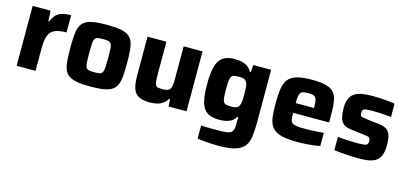

<svg xmlns="http://www.w3.org/2000/svg" viewBox="-63 -946 3338 1579"><g transform="rotate(15 1605.5 -156.0)"><path d="M61.5 0V-510H214.2L218.2 -422.7H227.1Q240.9 -460.4 262.6 -481Q284.3 -501.6 315.3 -509.8Q346.3 -518 386.9 -518V-371.1Q323.9 -371.1 287.8 -355.1Q251.8 -339.1 237.1 -300.4Q222.3 -261.6 222.3 -192.5V0Z M691.1 8Q622.7 8 577.7 0.2Q532.8 -7.6 506.7 -25.6Q480.6 -43.6 468.7 -73.8Q456.7 -104 453.2 -148.8Q449.7 -193.6 449.7 -255.6Q449.7 -317.6 453.2 -362.1Q456.7 -406.6 468.7 -436.8Q480.6 -467 506.7 -485Q532.8 -503 577.7 -510.5Q622.7 -518 691.1 -518Q759.6 -518 804.6 -510.5Q849.5 -503 875.6 -485Q901.7 -467 913.8 -436.8Q926 -406.6 929.5 -362.1Q933 -317.6 933 -255.6Q933 -193.6 929.5 -148.8Q926 -104 913.8 -73.8Q901.7 -43.6 875.6 -25.6Q849.5 -7.6 804.6 0.2Q759.6 8 691.1 8ZM691.1 -113.7Q721.3 -113.7 738 -117.9Q754.7 -122.1 761.8 -136.2Q768.9 -150.3 770.5 -179Q772.1 -207.6 772.1 -255.6Q772.1 -303.9 770.5 -332.1Q768.9 -360.2 761.8 -374.4Q754.7 -388.5 738 -392.4Q721.3 -396.3 691.1 -396.3Q661 -396.3 644.3 -392.4Q627.6 -388.5 620.7 -374.4Q613.8 -360.2 612.2 -332.1Q610.6 -303.9 610.6 -255.6Q610.6 -207.6 612.2 -179Q613.8 -150.3 620.7 -136.2Q627.6 -122.1 644.3 -117.9Q661 -113.7 691.1 -113.7Z M1194.7 8Q1144 8 1113.1 -5Q1082.1 -18 1066.2 -43.2Q1050.2 -68.4 1044.9 -105.4Q1039.5 -142.4 1039.5 -191V-510H1200.3V-240.4Q1200.3 -199.2 1202.5 -175.7Q1204.6 -152.2 1211.6 -141.3Q1218.5 -130.4 1232.8 -127.5Q1247.1 -124.6 1271 -124.6Q1296.9 -124.6 1312.3 -130.1Q1327.7 -135.5 1335 -149Q1342.2 -162.4 1344.6 -185.6Q1347.1 -208.9 1347.1 -244.4V-510H1507.8V0H1355.2L1351.2 -61.5H1342.3Q1328.2 -36.2 1306.1 -20.8Q1284 -5.4 1255.8 1.3Q1227.6 8 1194.7 8Z M1835.1 206Q1802.7 206 1768.4 204.3Q1734.1 202.6 1704.3 199.6Q1674.5 196.7 1654.2 193.3V82Q1675.1 82.6 1698.8 83.2Q1722.6 83.7 1747.1 84Q1771.7 84.3 1793.7 84.3Q1843.2 84.3 1870.8 80.5Q1898.4 76.8 1911.5 65.2Q1924.5 53.7 1927.9 31.1Q1931.2 8.6 1931.2 -29.1V-64.7H1923.5Q1908.2 -39.2 1886.6 -25.5Q1864.9 -11.9 1838.8 -7.1Q1812.7 -2.2 1782.6 -2.2Q1737.1 -2.2 1705 -14.5Q1673 -26.8 1652.6 -55.6Q1632.3 -84.3 1623 -134.1Q1613.7 -183.9 1613.7 -259.3Q1613.7 -335.3 1623.3 -385.4Q1632.8 -435.5 1653 -464.4Q1673.1 -493.3 1704.9 -505.7Q1736.8 -518 1781.9 -518Q1810 -518 1837.5 -512.7Q1865.1 -507.4 1888.4 -492.3Q1911.6 -477.2 1926.6 -448.5H1935.4L1939.4 -510H2092V-58.4Q2092 9 2085.2 58.9Q2078.5 108.8 2053.6 141.3Q2028.7 173.7 1977.2 189.8Q1925.6 206 1835.1 206ZM1853.4 -132.8Q1881.9 -132.8 1897.3 -139.4Q1912.6 -145.9 1919.7 -162.9Q1927.4 -178.9 1929.3 -202.3Q1931.2 -225.7 1931.2 -259Q1931.2 -291.4 1929.5 -315.1Q1927.8 -338.8 1920.2 -353.9Q1913.1 -372.7 1897.5 -379.6Q1881.9 -386.4 1853.4 -386.4Q1826.1 -386.4 1810.3 -382.7Q1794.4 -379 1786.9 -366.8Q1779.5 -354.5 1777.1 -328.9Q1774.6 -303.4 1774.6 -259Q1774.6 -215.3 1777.1 -190Q1779.5 -164.7 1786.9 -152.5Q1794.4 -140.2 1810.3 -136.5Q1826.1 -132.8 1853.4 -132.8Z M2453.6 8Q2382 8 2334.9 -1.2Q2287.9 -10.4 2260.3 -29.9Q2232.7 -49.4 2219.5 -80.2Q2206.3 -110.9 2202.5 -154.2Q2198.7 -197.4 2198.7 -254Q2198.7 -323.3 2205.6 -373.3Q2212.4 -423.3 2235.3 -455.4Q2258.3 -487.4 2306.7 -502.7Q2355.2 -518 2438.4 -518Q2505.2 -518 2547.3 -508.7Q2589.4 -499.3 2613.5 -479.7Q2637.5 -460 2648.3 -429Q2659 -397.9 2661.8 -354.3Q2664.5 -310.6 2664.5 -254V-215H2357.9Q2357.9 -180.6 2361.2 -160.3Q2364.5 -139.9 2377.2 -129.7Q2389.9 -119.5 2417 -116.3Q2444.2 -113.1 2491.6 -113.1Q2511.4 -113.1 2537.1 -114.1Q2562.8 -115.1 2591.3 -117.2Q2619.8 -119.3 2644.5 -121.3V-9.2Q2623.4 -4.3 2591.5 -0.4Q2559.5 3.6 2523.6 5.8Q2487.6 8 2453.6 8ZM2513.5 -282.3V-297.7Q2513.5 -334 2510.3 -355.2Q2507 -376.5 2498.5 -386.8Q2490.1 -397.1 2475.1 -400.2Q2460.2 -403.4 2437.3 -403.4Q2410.8 -403.4 2395.2 -399.7Q2379.7 -396 2371.7 -385.1Q2363.7 -374.2 2360.8 -353.2Q2357.9 -332.3 2357.9 -297.7H2530.7Z M2971 8Q2938.9 8 2901.5 6Q2864.1 4 2828.6 1Q2793.2 -2 2764.9 -6V-118.8Q2781.1 -117.8 2801.4 -116Q2821.8 -114.2 2843.7 -113.2Q2865.5 -112.2 2886.1 -111.4Q2906.6 -110.7 2923.7 -110.7Q2971 -110.7 2991.5 -113.9Q3012 -117.2 3017.4 -126.7Q3022.7 -136.1 3022.7 -152.2Q3022.7 -167.8 3019.6 -175Q3016.4 -182.2 3005.6 -185.3Q2994.7 -188.3 2970.3 -191.3L2851.3 -206.3Q2807.5 -211.9 2785.6 -231.7Q2763.7 -251.5 2756.3 -284.7Q2748.9 -318 2748.9 -363.3Q2748.9 -415.6 2765 -446.5Q2781.1 -477.4 2809.6 -492.9Q2838.1 -508.4 2877.4 -513.2Q2916.7 -518 2962.1 -518Q2994.2 -518 3028.3 -516Q3062.4 -514 3093.1 -510.7Q3123.8 -507.4 3144.3 -502.9V-390.6Q3119.1 -393.2 3091.5 -395Q3064 -396.8 3039.2 -398.1Q3014.5 -399.3 2996.7 -399.3Q2956.7 -399.3 2935.5 -397.2Q2914.3 -395.1 2906.6 -387.1Q2899 -379.2 2899 -361.1Q2899 -346.7 2901.6 -339.3Q2904.2 -331.9 2914 -328.8Q2923.9 -325.7 2945.4 -322.7L3064.5 -308Q3098.8 -304 3123 -292Q3147.1 -280 3159.7 -249.1Q3172.3 -218.2 3172.3 -155.6Q3172.3 -100.3 3157.8 -67.5Q3143.2 -34.7 3116 -18.4Q3088.8 -2.1 3052.2 2.9Q3015.6 8 2971 8Z"/></g></svg>

Font: Saira Thin
Style: Regular
Weight: 100
Designer: Hector Gatti with collaboration of the Omnibus-Type team
Foundry: Omnibus-Type
Version: Version 1.101